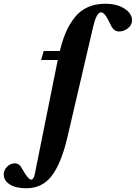

<svg xmlns="http://www.w3.org/2000/svg" viewBox="-114 -762 724 1024"><path d="M-94 168Q-94 145 -76 127Q-58 109 -34 109Q-24 109 -15.5 114.5Q-7 120 -4.5 124Q-2 128 5 140Q37 196 52 196Q65 196 71 169L194 -442H105L119 -490H205L212 -516Q225 -564 242 -600.5Q259 -637 286 -671Q313 -705 354 -723.5Q395 -742 447 -742Q510 -742 550 -716Q590 -690 590 -654Q590 -628 568 -611Q546 -594 521 -594Q494 -594 479 -624Q459 -666 447.5 -681Q436 -696 424 -696Q401 -696 383 -620L245 -28Q212 111 161.5 176.5Q111 242 26 242Q-30 242 -62 221.5Q-94 201 -94 168Z"/></svg>

Font: Lingua Franca
Style: Bold Italic
Weight: 700
Italic angle: -13°
Version: Version 1.19